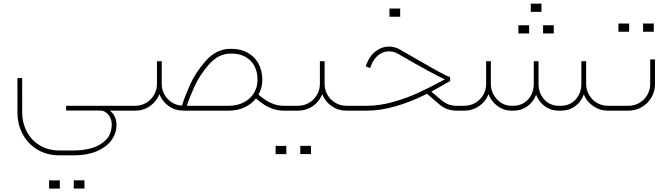

<svg xmlns="http://www.w3.org/2000/svg" viewBox="-20 -627 3810 1088"><path d="M731.6 -27.6H354.8V-0.5H552.4Q577.2 1.4 595.4 25Q613.5 48.7 613.1 78.1Q612.6 133.3 579.7 166.1Q546.9 199 499.3 212.3Q451.7 225.6 401.2 225.6H316.2Q252.3 225.6 204.5 196.2Q156.7 166.8 131.2 117.6Q105.7 68.5 105.7 10.6V-184.3H78.6L79 11.9Q79 76.7 108 131.9Q136.9 187 190.9 220.1Q244.9 253.2 316.2 253.2H401.2Q474.3 253.2 529 229.8Q583.6 206.3 612.4 166.4Q641.1 126.4 640.2 78.1Q637.9 25.3 602 0H731.6ZM318.9 441.6Q318.9 427.4 318.9 418.2Q318.9 408.5 318.9 394.8Q304.7 395.2 296 395.2Q287.2 395.2 277.6 395.2Q270.2 394.8 258.3 394.8Q258.3 408.5 258.3 418.2Q258.3 427.4 258.3 441.6Q258.3 441.6 279 441.6Q279 441.6 286.8 441.6Q286.8 441.6 299.2 441.6Q299.2 441.6 318.9 441.6ZM458.6 441.2Q458.6 426.9 458.6 417.7Q458.6 408.5 458.6 394.8Q444.4 394.8 435.7 394.8Q426.9 394.8 417.3 394.8Q409.9 394.8 398 394.8Q398 408.5 398 417.7Q398 426.9 398 441.2Q398 441.2 409.2 441.2Q420.5 441.2 438.9 441.2Q438.9 441.2 458.6 441.2Z M1280.8 -323.1Q1332.3 -325.4 1368.1 -306.3Q1404 -287.2 1421.6 -253Q1439.3 -218.8 1439.3 -175.1Q1439.3 -132.4 1418.4 -98.8Q1397.5 -65.3 1360.5 -46.4Q1323.5 -27.6 1277.1 -27.6H1038.6Q1053.8 -74.4 1082.7 -138.1Q1111.7 -201.7 1163.6 -261.3Q1215.5 -320.8 1280.8 -323.1ZM731.6 0H746.3Q792.7 0 829.7 -25.7Q866.7 -51.5 883.3 -93.3Q899.4 -51.5 936.4 -25.7Q973.3 0 1020.2 0H1277.1Q1325.4 0 1365.1 -18.4Q1404.9 -36.8 1430.1 -68.9Q1455.9 -47.8 1476.6 -34Q1497.2 -20.2 1526 -10.1Q1554.7 0 1589.6 0H1594.7V-27.6H1589.6Q1558.8 -27.6 1532.9 -36.5Q1506.9 -45.5 1487.8 -58.1Q1468.8 -70.8 1444.4 -90.5Q1466.5 -128.7 1466.5 -175.1Q1466.5 -224.7 1445.3 -265.2Q1424.2 -305.6 1382.1 -328.8Q1340.1 -352 1279.9 -350.2Q1203.1 -347.4 1145 -281Q1086.9 -214.6 1056.5 -146.1Q1026.2 -77.7 1011.5 -29.9Q1011 -29 1011 -28.5Q979.3 -30.3 953.1 -47.3Q926.9 -64.3 911.8 -91.5Q896.6 -118.6 896.6 -150.3V-280.3H869.5V-151.2Q869.5 -117.6 852.9 -89.2Q836.4 -60.7 808.1 -44.1Q779.9 -27.6 746.3 -27.6H731.6Q714.2 -26.2 707.3 -20Q700.4 -13.8 707.3 -7.6Q714.2 -1.4 731.6 0Z M1594.7 0H1669.1Q1715.5 0 1752.8 -25.7Q1790 -51.5 1806.1 -93.3Q1822.2 -51.5 1859.4 -25.7Q1896.6 0 1943 0H1957.7V-27.6H1943Q1909.5 -27.6 1881 -44.1Q1852.5 -60.7 1835.9 -89.2Q1819.4 -117.6 1819.4 -151.2V-280.3H1792.7V-151.2Q1792.7 -117.6 1776 -89.2Q1759.2 -60.7 1730.9 -44.1Q1702.7 -27.6 1669.1 -27.6H1594.7Q1577.2 -26.2 1570.3 -20Q1563.4 -13.8 1570.3 -7.6Q1577.2 -1.4 1594.7 0ZM1602.5 246.3Q1602.5 232.1 1602.5 222.9Q1602.5 213.2 1602.5 199.4Q1588.2 199.9 1579.5 199.9Q1570.8 199.9 1561.1 199.9Q1553.8 199.4 1541.8 199.4Q1541.8 213.2 1541.8 222.9Q1541.8 232.1 1541.8 246.3Q1541.8 246.3 1562.5 246.3Q1562.5 246.3 1570.3 246.3Q1570.3 246.3 1582.7 246.3Q1582.7 246.3 1602.5 246.3ZM1742.2 245.9Q1742.2 231.6 1742.2 222.4Q1742.2 213.2 1742.2 199.4Q1727.9 199.4 1719.2 199.4Q1710.5 199.4 1700.8 199.4Q1693.5 199.4 1681.5 199.4Q1681.5 213.2 1681.5 222.4Q1681.5 231.6 1681.5 245.9Q1681.5 245.9 1692.8 245.9Q1704 245.9 1722.4 245.9Q1722.4 245.9 1742.2 245.9Z M1957.7 0H2057.9Q2209.6 0 2399.8 -95.6L2469.2 -35.8Q2488.5 -18.8 2513.3 -9.4Q2538.1 0 2564.3 0H2608.9V-27.6H2564.3Q2521.6 -27.6 2486.2 -55.6L2424.2 -108Q2455.4 -124.5 2499.5 -150.3Q2509.7 -156.2 2513.8 -158.5Q2528.5 -166.8 2531.2 -167.3L2529.9 -191.2Q2519.8 -191.2 2463.9 -222Q2408.1 -252.8 2310.7 -309.3Q2265.6 -335.5 2246.8 -346Q2211.4 -366.3 2173.3 -362.6Q2135.1 -358.9 2103.6 -332.5Q2072.2 -306.1 2056.1 -261L2052.4 -250.9L2077.7 -241.3L2081.3 -251.4Q2094.7 -289.5 2120.2 -311.4Q2145.7 -333.2 2176.2 -335.7Q2206.8 -338.2 2234.4 -322.6Q2234.8 -322.2 2236.2 -321.7Q2347 -257.8 2404 -227Q2470.1 -190.7 2500.9 -177.4Q2493.1 -173.3 2471.5 -161.8Q2406.7 -127.3 2347 -99.7Q2287.2 -72.2 2209.8 -49.9Q2132.4 -27.6 2057.9 -27.6H1957.7Q1940.3 -26.2 1933.4 -20Q1926.5 -13.8 1933.4 -7.6Q1940.3 -1.4 1957.7 0ZM2247.7 -532.2Q2247.7 -546.4 2247.7 -555.6Q2247.7 -564.8 2247.7 -578.6Q2233.5 -578.6 2224.7 -578.6Q2216 -578.6 2206.3 -578.6Q2199 -578.6 2187 -578.6Q2187 -564.8 2187 -555.6Q2187 -546.4 2187 -532.2Q2187 -532.2 2198.3 -532.2Q2209.6 -532.2 2227.9 -532.2Q2227.9 -532.2 2247.7 -532.2Z M2595.1 0H2611.2Q2657.6 0 2694.9 -25.7Q2732.1 -51.5 2748.2 -93.3Q2764.2 -51.9 2799.4 -26Q2834.6 0 2876.4 0H2890.2Q2934.7 0 2968.8 -24.8Q3002.8 -49.6 3017.9 -90.5Q3033.5 -49.6 3067.3 -24.8Q3101.1 0 3146.1 0H3159.9Q3205.4 0 3239.4 -25.3Q3273.4 -50.6 3288.1 -91.9Q3304.7 -51 3341.9 -25.5Q3379.1 0 3424.6 0H3441.2V-27.6H3424.6Q3391.1 -27.6 3362.8 -44.1Q3334.6 -60.7 3318 -89.2Q3301.5 -117.6 3301.5 -151.2V-280.3H3274.4V-151.2Q3274.4 -117.2 3259.9 -88.9Q3245.4 -60.7 3219.2 -44.1Q3193 -27.6 3159.9 -27.6H3146.1Q3112.6 -27.6 3086.6 -44.1Q3060.7 -60.7 3046.2 -88.9Q3031.7 -117.2 3031.7 -151.2V-280.3H3004.6V-151.2Q3004.6 -117.2 2990.1 -88.9Q2975.6 -60.7 2949.4 -44.1Q2923.3 -27.6 2890.2 -27.6H2876.4Q2846.5 -27.6 2820.1 -44.3Q2793.7 -61.1 2777.6 -89.4Q2761.5 -117.6 2761.5 -151.2V-280.3H2734.8V-151.2Q2734.8 -117.6 2718.3 -89.2Q2701.7 -60.7 2673.3 -44.1Q2644.8 -27.6 2611.2 -27.6H2595.1Q2577.7 -26.2 2570.8 -20Q2563.9 -13.8 2570.8 -7.6Q2577.7 -1.4 2595.1 0ZM2978.4 -437.5Q2978.4 -451.7 2978.4 -460.9Q2978.4 -470.1 2978.4 -483.9Q2964.2 -483.9 2955.4 -483.9Q2946.7 -483.9 2937 -483.9Q2929.7 -483.9 2917.7 -483.9Q2917.7 -470.1 2917.7 -460.9Q2917.7 -451.7 2917.7 -437.5Q2917.7 -437.5 2929 -437.5Q2940.3 -437.5 2958.6 -437.5Q2958.6 -437.5 2978.4 -437.5ZM3118.1 -437.5Q3118.1 -451.7 3118.1 -460.9Q3118.1 -470.6 3118.1 -484.4Q3103.9 -483.9 3095.1 -483.9Q3086.4 -483.9 3076.7 -483.9Q3069.4 -484.4 3057.4 -484.4Q3057.4 -470.6 3057.4 -460.9Q3057.4 -451.7 3057.4 -437.5Q3057.4 -437.5 3068.7 -437.5Q3080 -437.5 3098.3 -437.5Q3098.3 -437.5 3118.1 -437.5ZM3048.3 -559.7Q3048.3 -574 3048.3 -583.2Q3048.3 -592.8 3048.3 -606.6Q3034 -606.2 3025.3 -606.2Q3016.5 -606.2 3006.9 -606.2Q2999.5 -606.6 2987.6 -606.6Q2987.6 -592.8 2987.6 -583.2Q2987.6 -574 2987.6 -559.7Q2987.6 -559.7 2998.9 -559.7Q3010.1 -559.7 3028.5 -559.7Q3028.5 -559.7 3048.3 -559.7Z M3441.2 0H3541.4Q3582.3 0 3616.7 -20.2Q3651.2 -40.4 3671.4 -74.7Q3691.6 -108.9 3691.6 -149.8V-290.4H3664.5V-151.2Q3664.5 -117.6 3648 -89.2Q3631.4 -60.7 3603.2 -44.1Q3574.9 -27.6 3541.4 -27.6H3441.2Q3423.7 -26.2 3416.8 -20Q3409.9 -13.8 3416.8 -7.6Q3423.7 -1.4 3441.2 0ZM3545 -447.2Q3545 -461.4 3545 -470.6Q3545 -479.8 3545 -493.6Q3530.8 -493.6 3522.1 -493.6Q3513.3 -493.6 3503.7 -493.6Q3496.3 -493.6 3484.4 -493.6Q3484.4 -479.8 3484.4 -470.6Q3484.4 -461.4 3484.4 -447.2Q3484.4 -447.2 3495.6 -447.2Q3506.9 -447.2 3525.3 -447.2Q3525.3 -447.2 3545 -447.2ZM3684.7 -447.2Q3684.7 -461.4 3684.7 -470.6Q3684.7 -480.2 3684.7 -494Q3670.5 -493.6 3661.8 -493.6Q3653 -493.6 3643.4 -493.6Q3636 -494 3624.1 -494Q3624.1 -480.2 3624.1 -470.6Q3624.1 -461.4 3624.1 -447.2Q3624.1 -447.2 3635.3 -447.2Q3646.6 -447.2 3665 -447.2Q3665 -447.2 3684.7 -447.2Z"/></svg>

Font: Arad-FD-VF Thin
Style: Regular
Weight: 100
Designer: Mohammad Darvishi
Version: Version 1.010;September 21, 2024;FontCreator 15.0.0.2992 64-